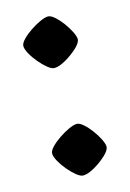

<svg xmlns="http://www.w3.org/2000/svg" viewBox="-87 -559 414 611"><g transform="rotate(-15 119.5 -253.0)"><path d="M111 6Q102 6 89 -4.5Q76 -15 63 -30.5Q50 -46 41.5 -61.5Q33 -77 33 -87Q33 -96 44.5 -108Q56 -120 73 -131.5Q90 -143 106.5 -150.5Q123 -158 133 -158Q142 -158 154.5 -147Q167 -136 178.5 -120.5Q190 -105 198 -89Q206 -73 206 -64Q206 -52 188 -35.5Q170 -19 148 -6.5Q126 6 111 6ZM111 -348Q102 -348 89 -358.5Q76 -369 63 -384.5Q50 -400 41.5 -415.5Q33 -431 33 -441Q33 -450 44.5 -462Q56 -474 73 -485.5Q90 -497 106.5 -504.5Q123 -512 133 -512Q142 -512 154.5 -501Q167 -490 178.5 -474.5Q190 -459 198 -443Q206 -427 206 -418Q206 -406 188 -389.5Q170 -373 148 -360.5Q126 -348 111 -348Z"/></g></svg>

Font: Texturina SemiBold
Style: Regular
Weight: 600
Designer: Guillermo Torres Carreño
Foundry: Omnibus-Type
Version: Version 1.002; ttfautohint (v1.8.3)